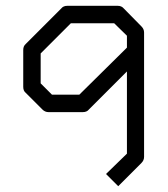

<svg xmlns="http://www.w3.org/2000/svg" viewBox="-20 -680 580 661"><path d="M417 -434 286 -303Q279 -294 265 -294H147Q135 -294 126 -303L69 -360Q60 -367 60 -381V-508Q60 -521.5 69 -529L191 -651Q198 -660 212 -660H385Q398.5 -660 406 -651L467 -589Q476 -580 476 -568V-140Q476 -128 467 -119L387 -39L345 -81L417 -151ZM417 -516V-557L373 -600H224L120 -496V-393L159 -354H253Z"/></svg>

Font: 3270 Nerd Font Mono
Style: Regular
Weight: 400
Monospace: yes
Version: Version 3.0.1;Nerd Fonts 3.0.0